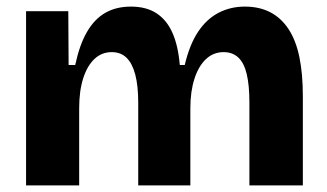

<svg xmlns="http://www.w3.org/2000/svg" viewBox="-20 -562 990 582"><path d="M59 0V-335V-528H187L188 -365H208Q221 -426 243.5 -465Q266 -504 299 -523Q332 -542 377 -542Q423 -542 454 -522Q485 -502 502.5 -463Q520 -424 525 -365H540Q555 -428 581 -466.5Q607 -505 643 -523.5Q679 -542 722 -542Q766 -542 799 -525Q832 -508 854.5 -474Q877 -440 887.5 -389Q898 -338 898 -271V0H736V-252Q736 -303 728 -337Q720 -371 702.5 -387.5Q685 -404 658 -404Q627 -404 604.5 -383Q582 -362 569.5 -323.5Q557 -285 557 -234V0H399V-250Q399 -302 390 -336Q381 -370 363.5 -387Q346 -404 319 -404Q288 -404 266 -383Q244 -362 232 -324Q220 -286 220 -234V0Z"/></svg>

Font: Bricolage Grotesque 24pt ExtraBold
Style: Regular
Weight: 800
Designer: Mathieu Triay
Foundry: Atelier Triay
Version: Version 1.001;gftools[0.9.33.dev8+g029e19f]